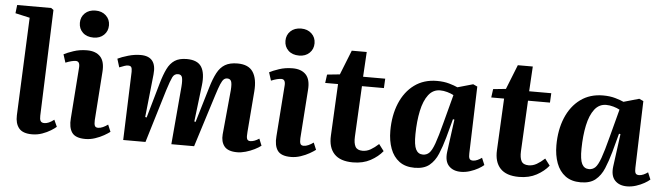

<svg xmlns="http://www.w3.org/2000/svg" viewBox="-48 -968 4070 1176"><g transform="rotate(5 1986.5 -380.5)"><path d="M99 -696 10 -716 16 -767H225L240 -756L216 -104Q215 -83 221 -72Q227 -61 245 -61Q271 -61 304 -87L323 -45Q312 -35 289.5 -21Q267 -7 237.5 3.5Q208 14 175 14Q118 14 94.5 -15Q71 -44 73 -94Z M408 -692Q408 -728 432.5 -751.5Q457 -775 498 -775Q537 -775 562 -751.5Q587 -728 587 -692Q587 -656 562.5 -632.5Q538 -609 499 -609Q457 -609 432.5 -632.5Q408 -656 408 -692ZM427 -418Q430 -457 404 -457Q380 -457 341 -441L325 -491Q345 -502 383.5 -515Q422 -528 467 -528Q521 -528 549 -498Q577 -468 572 -404L551 -106Q550 -83 554.5 -72Q559 -61 575 -61Q589 -61 604.5 -68Q620 -75 635 -86L653 -43Q640 -33 616.5 -19.5Q593 -6 563 4Q533 14 503 14Q442 14 420.5 -17Q399 -48 404 -105Z M1062 -357Q1065 -396 1060 -413.5Q1055 -431 1035 -431Q1012 -431 1001 -409Q990 -387 971 -327L872 0H735L750 -421Q750 -441 745 -449Q740 -457 725 -457Q715 -457 702.5 -452.5Q690 -448 672 -441L656 -493Q680 -505 719.5 -516.5Q759 -528 796 -528Q897 -528 885 -416L857 -152L866 -150L928 -367Q943 -419 960.5 -455Q978 -491 1006 -509.5Q1034 -528 1080 -528Q1146 -528 1170.5 -489.5Q1195 -451 1186 -375L1159 -151L1167 -149L1232 -367Q1248 -421 1267 -457Q1286 -493 1315.5 -510.5Q1345 -528 1392 -528Q1460 -528 1487.5 -486Q1515 -444 1509 -367L1489 -116Q1486 -85 1490.5 -73Q1495 -61 1511 -61Q1535 -61 1565 -81L1582 -39Q1567 -27 1542 -14.5Q1517 -2 1489 6Q1461 14 1437 14Q1380 14 1357.5 -14Q1335 -42 1339 -88L1365 -361Q1368 -402 1361.5 -416.5Q1355 -431 1337 -431Q1325 -431 1316 -423Q1307 -415 1297 -391.5Q1287 -368 1272 -320L1171 0H1031Z M1672 -692Q1672 -728 1696.5 -751.5Q1721 -775 1762 -775Q1801 -775 1826 -751.5Q1851 -728 1851 -692Q1851 -656 1826.5 -632.5Q1802 -609 1763 -609Q1721 -609 1696.5 -632.5Q1672 -656 1672 -692ZM1691 -418Q1694 -457 1668 -457Q1644 -457 1605 -441L1589 -491Q1609 -502 1647.5 -515Q1686 -528 1731 -528Q1785 -528 1813 -498Q1841 -468 1836 -404L1815 -106Q1814 -83 1818.5 -72Q1823 -61 1839 -61Q1853 -61 1868.5 -68Q1884 -75 1899 -86L1917 -43Q1904 -33 1880.5 -19.5Q1857 -6 1827 4Q1797 14 1767 14Q1706 14 1684.5 -17Q1663 -48 1668 -105Z M1944 -508 2022 -516 2082 -667H2174L2165 -514H2301L2298 -456H2163L2147 -144Q2145 -104 2156.5 -83Q2168 -62 2201 -62Q2227 -62 2250.5 -75.5Q2274 -89 2299 -112L2330 -71Q2302 -36 2256 -11Q2210 14 2148 14Q2070 14 2033 -25.5Q1996 -65 2000 -138L2016 -456H1937Z M2854 -104Q2853 -82 2858 -71.5Q2863 -61 2880 -61Q2893 -61 2907.5 -67.5Q2922 -74 2934 -83L2952 -40Q2940 -29 2918 -16.5Q2896 -4 2868 5Q2840 14 2812 14Q2764 14 2737.5 -14.5Q2711 -43 2718 -100L2745 -301L2736 -303L2705 -188Q2689 -131 2670 -85.5Q2651 -40 2618 -13Q2585 14 2527 14Q2470 14 2433 -13.5Q2396 -41 2378 -89.5Q2360 -138 2360 -199Q2360 -294 2391 -368.5Q2422 -443 2480 -485.5Q2538 -528 2619 -528Q2661 -528 2694 -518.5Q2727 -509 2746 -500L2841 -527L2867 -515ZM2571 -71Q2594 -71 2610 -86.5Q2626 -102 2642 -146.5Q2658 -191 2680 -276L2726 -450Q2710 -459 2687 -465.5Q2664 -472 2643 -472Q2599 -472 2571 -435.5Q2543 -399 2529.5 -335.5Q2516 -272 2515 -192Q2514 -125 2528 -98Q2542 -71 2571 -71Z M2965 -508 3043 -516 3103 -667H3195L3186 -514H3322L3319 -456H3184L3168 -144Q3166 -104 3177.5 -83Q3189 -62 3222 -62Q3248 -62 3271.5 -75.5Q3295 -89 3320 -112L3351 -71Q3323 -36 3277 -11Q3231 14 3169 14Q3091 14 3054 -25.5Q3017 -65 3021 -138L3037 -456H2958Z M3875 -104Q3874 -82 3879 -71.5Q3884 -61 3901 -61Q3914 -61 3928.5 -67.5Q3943 -74 3955 -83L3973 -40Q3961 -29 3939 -16.5Q3917 -4 3889 5Q3861 14 3833 14Q3785 14 3758.5 -14.5Q3732 -43 3739 -100L3766 -301L3757 -303L3726 -188Q3710 -131 3691 -85.5Q3672 -40 3639 -13Q3606 14 3548 14Q3491 14 3454 -13.5Q3417 -41 3399 -89.5Q3381 -138 3381 -199Q3381 -294 3412 -368.5Q3443 -443 3501 -485.5Q3559 -528 3640 -528Q3682 -528 3715 -518.5Q3748 -509 3767 -500L3862 -527L3888 -515ZM3592 -71Q3615 -71 3631 -86.5Q3647 -102 3663 -146.5Q3679 -191 3701 -276L3747 -450Q3731 -459 3708 -465.5Q3685 -472 3664 -472Q3620 -472 3592 -435.5Q3564 -399 3550.5 -335.5Q3537 -272 3536 -192Q3535 -125 3549 -98Q3563 -71 3592 -71Z"/></g></svg>

Font: Literata 36pt
Style: Bold Italic
Weight: 700
Italic angle: -2°
Designer: Latin by Veronika Burian and Jose Scaglione. Greek by Irene Vlachou. Cyrillic by Vera Evstafieva
Foundry: TypeTogether
Version: Version 3.002